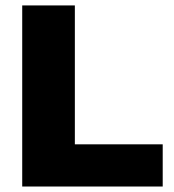

<svg xmlns="http://www.w3.org/2000/svg" viewBox="-20 -680 636 700"><path d="M252.9 -660.2V-153.8H573.2V0H61V-660.2Z"/></svg>

Font: Human Sans Black
Style: Regular
Weight: 800
Designer: Tim Radville
Foundry: Continuum
Version: Version 1.000;FEAKit 1.0